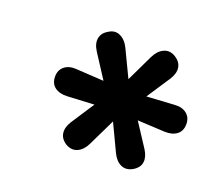

<svg xmlns="http://www.w3.org/2000/svg" viewBox="-72 -800 613 543"><g transform="rotate(20 234.5 -528.5)"><path d="M171 -358Q153 -369 150.5 -386Q148 -403 160 -422L224 -520L242 -494L125 -488Q102 -487 88 -497.5Q74 -508 74 -529Q74 -549 88 -560Q102 -571 125 -569L242 -562L225 -536L161 -635Q148 -655 151 -672Q154 -689 172 -699Q189 -710 206 -702Q223 -694 233 -673L279 -577H264L310 -673Q320 -694 337 -702Q354 -710 372 -699Q390 -688 392.5 -671Q395 -654 382 -634L318 -537L301 -562L418 -569Q441 -571 455 -560Q469 -549 469 -529Q469 -508 455 -497.5Q441 -487 418 -488L301 -494L318 -520L382 -422Q394 -403 392 -386.5Q390 -370 372 -359Q353 -348 336.5 -355.5Q320 -363 310 -384L264 -481H279L232 -384Q222 -363 205.5 -355.5Q189 -348 171 -358Z"/></g></svg>

Font: Nunito ExtraLight
Style: Italic
Weight: 200
Italic angle: -9°
Designer: Vernon Adams
Foundry: Vernon Adams
Version: Version 3.602